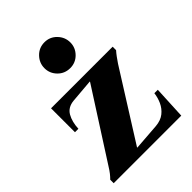

<svg xmlns="http://www.w3.org/2000/svg" viewBox="-203 -805 908 908"><g transform="rotate(-45 250.5 -351.5)"><path d="M18 0V-23Q28 -33 37.5 -45Q47 -57 58 -75L278 -418V-420L160 -410Q119 -406 101.5 -375.5Q84 -345 82 -300H59V-460H471V-437Q462 -427 452 -413.5Q442 -400 432 -385L216 -42V-40L350 -50Q385 -53 407 -70.5Q429 -88 440.5 -113.5Q452 -139 455 -165H478L470 0ZM258 -530Q221 -530 196 -555.5Q171 -581 171 -616Q171 -651 196 -677Q221 -703 258 -703Q294 -703 319 -677Q344 -651 344 -616Q344 -581 319 -555.5Q294 -530 258 -530Z"/></g></svg>

Font: Bona Nova SC
Style: Bold
Weight: 700
Designer: Mateusz Machalski
Foundry: Capitalics
Version: Version 4.001; ttfautohint (v1.8.4.7-5d5b)